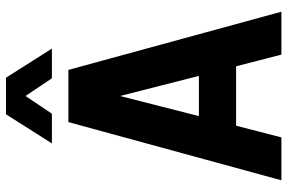

<svg xmlns="http://www.w3.org/2000/svg" viewBox="-179 -779 958 640"><g transform="rotate(-90 300.0 -459.0)"><path d="M19 0 213 -710H387L581 0H438L399 -151H201L162 0ZM300 -538 233 -275H367ZM142 -765 239 -918H361L458 -765H359L300 -853L241 -765Z"/></g></svg>

Font: Geist Mono
Style: Bold
Weight: 700
Monospace: yes
Designer: Basement.studio, Andrés Briganti, Mateo Zaragoza
Foundry: Basement.studio, Vercel, Andrés Briganti, Guido Ferreyra, Mateo Zaragoza
Version: Version 1.500; ttfautohint (v1.8.4.7-5d5b)